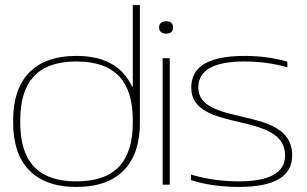

<svg xmlns="http://www.w3.org/2000/svg" viewBox="-20 -730 1215 759"><path d="M32 -256V-244C32 -85 115 9 282 9C450 9 533 -85 533 -244V-710H505V-388H502C464 -469 391 -509 282 -509C115 -509 32 -415 32 -256ZM60 -246V-254C60 -406 128 -487 282 -487C437 -487 505 -406 505 -254V-246C505 -94 437 -13 282 -13C128 -13 60 -94 60 -246Z M623 -500V0H651V-500ZM609 -621C609 -606 619 -597 637 -597C655 -597 664 -606 664 -621V-622C664 -637 655 -646 637 -646C619 -646 609 -637 609 -622Z M924 -248C1016 -226 1107 -204 1107 -116C1107 -47 1046 -13 923 -13C865 -13 797 -21 735 -40V-18C789 0 859 9 923 9C1065 9 1135 -32 1135 -116C1135 -224 1030 -247 932 -270C846 -290 764 -310 764 -384C764 -453 825 -487 948 -487C1000 -487 1061 -480 1116 -464V-486C1068 -501 1005 -509 948 -509C806 -509 736 -468 736 -384C736 -292 830 -270 924 -248Z"/></svg>

Font: LT Wave Thin
Style: Regular
Weight: 100
Designer: Daniel Lyons
Version: Version 2.5 (Glyphs App)